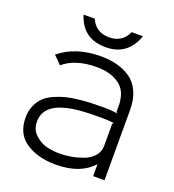

<svg xmlns="http://www.w3.org/2000/svg" viewBox="-148 -938 966 1064"><g transform="rotate(20 335.0 -406.0)"><path d="M518 -309 525 -316Q489 -320 451 -320Q390 -320 355 -318Q292 -315 249 -304Q122 -274 122 -178Q122 -131 154 -101.5Q186 -72 223 -63Q260 -54 300 -54Q330 -54 364 -59.5Q398 -65 434.5 -78Q471 -91 494.5 -117Q518 -143 518 -179ZM585 -414V0H518V-69H516Q444 11 300 11Q195 11 125 -35Q55 -81 55 -178Q55 -217 69 -248.5Q83 -280 104 -300.5Q125 -321 159 -336Q193 -351 224.5 -359Q256 -367 299 -371.5Q342 -376 373 -377Q404 -378 446 -378Q489 -378 525 -372L518 -379V-413Q518 -499 466 -537Q414 -575 332 -575Q205 -575 135 -514L89 -561Q186 -639 332 -639Q384 -639 427.5 -628Q471 -617 507.5 -592Q544 -567 564.5 -521.5Q585 -476 585 -414ZM446 -823H512Q493 -763 449 -729Q405 -695 337 -695Q202 -695 162 -823H228Q259 -753 337 -753Q415 -753 446 -823Z"/></g></svg>

Font: Sinkin Sans 300 Light
Style: Regular
Weight: 300
Designer: Keith Bates
Foundry: K-Type
Version: Sinkin Sans (version 1.0)  by Keith Bates   •   © 2014   www